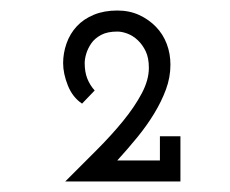

<svg xmlns="http://www.w3.org/2000/svg" viewBox="-20 -720 438 365"><path d="M323 -375H104L164 -435Q192 -463 214 -490Q236 -517 249.5 -542.5Q263 -568 263 -591Q263 -610 257 -622.5Q251 -635 242 -643.5Q233 -652 222.5 -656Q212 -660 203 -660Q184 -660 172 -653.5Q160 -647 153.5 -637.5Q147 -628 144 -618Q141 -608 141 -600Q141 -583 146 -570.5Q151 -558 160 -548L136 -523Q118 -535 109 -557.5Q100 -580 100 -600Q100 -619 106.5 -637.5Q113 -656 126 -670Q139 -684 158.5 -692Q178 -700 203 -700Q226 -700 244.5 -691.5Q263 -683 276.5 -669Q290 -655 297 -636.5Q304 -618 304 -597Q304 -573 295.5 -550Q287 -527 273 -504Q259 -481 241 -459Q223 -437 203 -415H284V-461H323Z"/></svg>

Font: Josefin Slab
Style: Bold
Weight: 700
Designer: Santiago Orozco
Foundry: Typemade
Version: Version 2.000